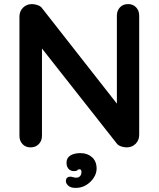

<svg xmlns="http://www.w3.org/2000/svg" viewBox="-20 -720 775 938"><path d="M606 -700Q630 -700 645 -684Q660 -668 660 -644V-61Q660 -35 642.5 -17.5Q625 0 599 0Q586 0 572.5 -4.5Q559 -9 552 -17L159 -516L185 -532V-56Q185 -32 169.5 -16Q154 0 129 0Q105 0 90 -16Q75 -32 75 -56V-639Q75 -665 92.5 -682.5Q110 -700 136 -700Q150 -700 165 -694.5Q180 -689 187 -678L568 -192L551 -180V-644Q551 -668 566 -684Q581 -700 606 -700ZM452 104Q452 126 438.5 147.5Q425 169 402 183.5Q379 198 350 198Q325 198 313.5 187Q302 176 302 166Q302 152 309 147.5Q316 143 323 143Q328 143 336.5 145.5Q345 148 353 148Q364 148 371 140.5Q378 133 378 120Q378 107 368 107Q361 107 358 111.5Q355 116 341 116Q325 116 315 105Q305 94 305 75Q305 51 324 39.5Q343 28 373 28Q407 28 429.5 48Q452 68 452 104Z"/></svg>

Font: Quicksand Light
Style: Bold
Weight: 700
Version: Version 3.004